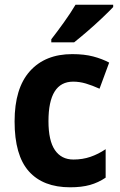

<svg xmlns="http://www.w3.org/2000/svg" viewBox="-20 -786 512 816"><path d="M278 10Q163 10 102.5 -58Q42 -126 42 -270Q42 -411 107 -483.5Q172 -556 287 -556Q338 -556 376 -546Q414 -536 444 -520L403 -409Q372 -423 345 -431Q318 -439 291 -439Q186 -439 186 -271Q186 -188 213.5 -148Q241 -108 292 -108Q331 -108 364.5 -119.5Q398 -131 429 -152V-31Q398 -10 362.5 0Q327 10 278 10ZM461 -756Q444 -738 414 -709.5Q384 -681 351.5 -653Q319 -625 295 -606H198V-619Q223 -651 252 -691.5Q281 -732 301 -766H461Z"/></svg>

Font: Noto Sans Armenian SemiCondensed
Style: Bold
Weight: 700
Width: 4
Designer: Monotype Design Team
Foundry: Monotype Imaging Inc.
Version: Version 2.008; ttfautohint (v1.8.4.7-5d5b)